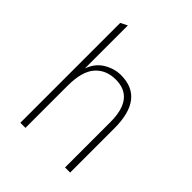

<svg xmlns="http://www.w3.org/2000/svg" viewBox="-203 -840 957 957"><g transform="rotate(45 276.0 -361.0)"><path d="M103 -704 139 -722V-419Q158 -472 201 -497.5Q244 -523 290 -523Q454 -523 454 -312V0H418V-320Q418 -489 287 -489Q219 -489 179 -443.5Q139 -398 139 -297V0H103Z"/></g></svg>

Font: Overpass Thin
Style: Regular
Weight: 100
Designer: Delve Withrington, Thomas Jockin
Foundry: Delve Fonts
Version: Version 3.000;DELV;Overpass